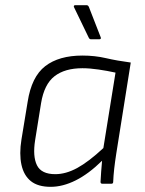

<svg xmlns="http://www.w3.org/2000/svg" viewBox="-20 -711 563 743"><path d="M176 12Q127 12 99.5 -10Q72 -32 63 -73.5Q54 -115 63 -171L87 -317Q102 -414 155 -455Q208 -496 299 -496Q347 -496 390 -486Q433 -476 486 -469L430 -117Q425 -85 422 -58.5Q419 -32 418 -7Q418 0 411 0H376Q369 0 369 -7Q370 -26 371.5 -47Q373 -68 375 -89Q323 -38 273 -13Q223 12 176 12ZM194 -37Q235 -37 279 -61Q323 -85 380 -138L427 -430Q395 -437 361 -442Q327 -447 299 -447Q231 -447 191 -416Q151 -385 139 -312L116 -169Q106 -106 123 -71.5Q140 -37 194 -37ZM332 -559Q326 -559 323 -566L266 -684Q265 -687 266.5 -689Q268 -691 271 -691H315Q321 -691 324 -684L370 -566Q372 -559 364 -559Z"/></svg>

Font: Sofia Sans Light
Style: Italic
Weight: 300
Italic angle: -9°
Version: Version 4.100-B